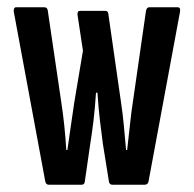

<svg xmlns="http://www.w3.org/2000/svg" viewBox="-20 -510 535 530"><path d="M115 0Q107 0 105 -9L18 -478Q17 -490 25 -490H102Q111 -490 112 -480L149 -229Q154 -197 157.5 -163Q161 -129 163 -96H166Q171 -129 175.5 -162Q180 -195 185 -227L209 -370L194 -469Q193 -480 201 -480H271Q278 -480 279 -472L314 -228Q319 -195 322 -162Q325 -129 328 -96H331Q335 -129 338.5 -163.5Q342 -198 347 -230L383 -480Q385 -490 392 -490H470Q479 -490 477 -478L390 -9Q388 0 379 0H291Q283 0 281 -7L264 -113Q260 -143 256 -176Q252 -209 249 -254H245Q242 -209 238 -176Q234 -143 229 -112L214 -8Q213 0 205 0Z"/></svg>

Font: Sofia Sans Extra Condensed SemiBold
Style: Regular
Weight: 600
Designer: Botio Nikoltchev, Ani Petrova
Foundry: lettersoup
Version: Version 4.101